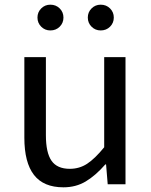

<svg xmlns="http://www.w3.org/2000/svg" viewBox="-20 -787 647 820"><path d="M84 -199V-543H176V-210Q176 -135 200 -100.5Q224 -66 278 -66Q319 -66 352 -87.5Q385 -109 425 -158V-543H516V0H440L433 -85H430Q388 -37 346 -12Q304 13 251 13Q166 13 125 -40Q84 -93 84 -199ZM140 -712Q140 -735 156 -751Q172 -767 195 -767Q219 -767 235 -751Q251 -735 251 -712Q251 -689 235 -673Q219 -657 195 -657Q172 -657 156 -673Q140 -689 140 -712ZM355 -712Q355 -735 371 -751Q387 -767 410 -767Q434 -767 450 -751Q466 -735 466 -712Q466 -689 450 -673Q434 -657 410 -657Q387 -657 371 -673Q355 -689 355 -712Z"/></svg>

Font: Merged Yaku Han JP
Style: Regular
Weight: 400
Designer: Ryoko NISHIZUKA 西塚涼子 (kana, bopomofo & ideographs); Paul D. Hunt (Latin, Greek & Cyrillic); Sandoll Communications 산돌커뮤니
Foundry: Adobe
Version: Version 2.004